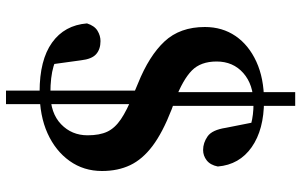

<svg xmlns="http://www.w3.org/2000/svg" viewBox="-202 -673 1004 640"><g transform="rotate(90 300.0 -353.0)"><path d="M286 17Q180 17 122 -24.5Q64 -66 58 -141Q66 -166 82.5 -176Q99 -186 117 -186Q144 -186 160.5 -171.5Q177 -157 181 -121L196 -12L126 -64Q166 -40 201 -29.5Q236 -19 291 -19Q357 -19 394 -54.5Q431 -90 431 -143Q431 -183 419 -208.5Q407 -234 377.5 -254Q348 -274 296 -295L258 -311Q166 -348 118 -399.5Q70 -451 70 -534Q70 -592 100 -636Q130 -680 185.5 -705.5Q241 -731 316 -731Q412 -731 470.5 -690Q529 -649 535 -577Q530 -552 514.5 -540Q499 -528 480 -528Q456 -528 434.5 -543Q413 -558 406 -604L385 -710L463 -655Q423 -680 393 -688Q363 -696 326 -696Q262 -696 223.5 -662Q185 -628 185 -573Q185 -520 215 -490.5Q245 -461 312 -435L345 -423Q422 -393 466.5 -359.5Q511 -326 530.5 -285Q550 -244 550 -191Q550 -130 516.5 -83Q483 -36 424.5 -9.5Q366 17 286 17ZM282 129V-360H327V129ZM287 -360V-835H333V-360Z"/></g></svg>

Font: Noto Serif SC ExtraLight ExtraBold
Style: Regular
Weight: 800
Version: Version 2.002-H1;hotconv 1.1.0;makeotfexe 2.6.0